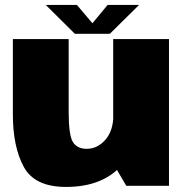

<svg xmlns="http://www.w3.org/2000/svg" viewBox="-20 -751 752 776"><path d="M490.5 0H663V-593H437.5V-90ZM257.5 -593H32V-288.5Q32 -158 76 -76.8Q120 4.5 246.5 4.5Q393.5 4.5 471 -82Q548.5 -168.5 548.5 -251.5L438.5 -290Q438.5 -223.5 406.2 -186.5Q374 -149.5 330.5 -149.5Q291.5 -149.5 274.5 -177.2Q257.5 -205 257.5 -300.5ZM282.5 -614.5H424L542 -731H415L353.5 -657L291 -731H165Z"/></svg>

Font: Anybody UltraCondensed Thin Black
Style: Regular
Weight: 900
Version: Version 1.111